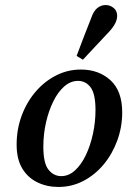

<svg xmlns="http://www.w3.org/2000/svg" viewBox="-20 -730 510 762"><path d="M212 12Q166 12 128 -6.5Q90 -25 68 -62Q46 -99 46 -156Q46 -216 65.5 -269.5Q85 -323 120 -364.5Q155 -406 201.5 -430Q248 -454 301 -454Q372 -454 418.5 -411.5Q465 -369 465 -284Q465 -226 445.5 -172.5Q426 -119 391.5 -77.5Q357 -36 311 -12Q265 12 212 12ZM223 -31Q253 -31 278 -54Q303 -77 321 -115Q339 -153 349 -199.5Q359 -246 359 -293Q359 -358 339.5 -383.5Q320 -409 290 -409Q260 -409 235 -387Q210 -365 191.5 -327.5Q173 -290 162.5 -243.5Q152 -197 152 -148Q152 -82 172.5 -56.5Q193 -31 223 -31ZM284 -508Q298 -545 312 -582Q326 -619 341 -656Q351 -686 366 -698Q381 -710 399 -710Q417 -710 431 -698.5Q445 -687 445 -667Q445 -638 412 -603Q386 -575 360.5 -548Q335 -521 309 -493Z"/></svg>

Font: Lisu Bosa ExtraBold
Style: Italic
Weight: 800
Italic angle: -19°
Designer: David Morse, Annie Olsen, Victor Gaultney, Frank Grießhammer (Latin)
Foundry: SIL International
Version: Version 2.000